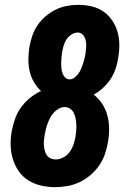

<svg xmlns="http://www.w3.org/2000/svg" viewBox="-20 -763 540 791"><path d="M207 8Q177 8 149 1.5Q121 -5 97.5 -19.5Q74 -34 58 -56.5Q42 -79 33.5 -106Q25 -133 24 -162Q23 -191 28 -221Q33 -247 41.5 -272Q50 -297 66 -319.5Q82 -342 103.5 -359.5Q125 -377 149 -388Q132 -404 120 -424.5Q108 -445 102.5 -468.5Q97 -492 97 -517Q97 -542 101 -568Q105 -591 112.5 -614Q120 -637 134 -658Q148 -679 167.5 -695.5Q187 -712 209 -723Q231 -734 255 -738.5Q279 -743 302 -743Q330 -743 356.5 -737Q383 -731 404.5 -716.5Q426 -702 441 -680.5Q456 -659 463.5 -634Q471 -609 471.5 -581Q472 -553 467 -525Q464 -503 456.5 -480.5Q449 -458 436 -438Q423 -418 405 -401.5Q387 -385 366 -373Q386 -358 400.5 -336Q415 -314 422 -288.5Q429 -263 429.5 -235Q430 -207 425 -179Q421 -154 412.5 -129Q404 -104 389 -82Q374 -60 353 -42Q332 -24 307.5 -12.5Q283 -1 257.5 3.5Q232 8 207 8ZM267 -436Q277 -436 286.5 -443Q296 -450 302.5 -459Q309 -468 313.5 -478Q318 -488 321.5 -498.5Q325 -509 327.5 -519Q330 -529 332 -540Q334 -554 335 -568Q336 -582 333.5 -595Q331 -608 322.5 -618.5Q314 -629 300 -629Q287 -629 274 -620.5Q261 -612 253.5 -600Q246 -588 242 -574.5Q238 -561 236 -547Q234 -536 233 -525Q232 -514 232 -503Q232 -492 233 -481.5Q234 -471 237.5 -461Q241 -451 248.5 -443.5Q256 -436 267 -436ZM209 -106Q225 -106 241 -114.5Q257 -123 267 -137Q277 -151 282.5 -167Q288 -183 291 -199Q293 -212 294 -224.5Q295 -237 294.5 -249.5Q294 -262 291.5 -274.5Q289 -287 284 -297.5Q279 -308 269 -315Q259 -322 246 -322Q234 -322 222.5 -315.5Q211 -309 202 -299.5Q193 -290 187 -278.5Q181 -267 176.5 -255Q172 -243 169 -231Q166 -219 164 -207Q162 -196 161 -185Q160 -174 161 -163Q162 -152 164.5 -142Q167 -132 173 -123.5Q179 -115 188.5 -110.5Q198 -106 209 -106Z"/></svg>

Font: Iosevka SS04 Heavy
Style: Italic
Weight: 900
Italic angle: -9°
Monospace: yes
Designer: Belleve Invis
Foundry: Belleve Invis
Version: Version 19.0.0; ttfautohint (v1.8.4)